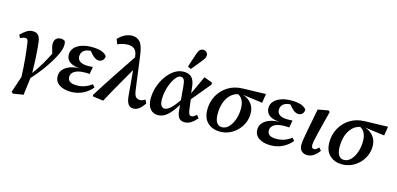

<svg xmlns="http://www.w3.org/2000/svg" viewBox="-81 -1315 4223 2041"><g transform="rotate(15 2030.0 -295.0)"><path d="M118 192 99 178 159 -4Q155 -109 146 -202Q137 -295 126 -371Q122 -397 114.5 -406Q107 -415 92 -415Q80 -415 67 -410.5Q54 -406 37 -398L20 -431Q58 -468 87.5 -486Q117 -504 151 -504Q191 -504 211.5 -481.5Q232 -459 239 -409Q247 -342 252 -253.5Q257 -165 258 -73Q305 -135 342 -198Q379 -261 411 -325L403 -356Q398 -373 393 -390.5Q388 -408 388 -426Q387 -466 407 -485.5Q427 -505 459 -505Q475 -505 486 -501Q497 -497 504 -492Q508 -485 510 -475Q512 -465 512 -448Q512 -419 500 -384.5Q488 -350 462 -302Q440 -261 407.5 -212Q375 -163 335.5 -112.5Q296 -62 254 -16L230 174Z M705 14Q626 14 577 -19Q528 -52 528 -113Q528 -156 556 -187Q584 -218 630.5 -234.5Q677 -251 734 -251L733 -252Q663 -255 623 -283.5Q583 -312 583 -364Q583 -406 610.5 -437.5Q638 -469 687 -486.5Q736 -504 800 -504Q868 -504 909.5 -488.5Q951 -473 967 -447Q966 -417 948.5 -400.5Q931 -384 906 -384Q885 -384 865.5 -396Q846 -408 828 -428L799 -461Q751 -460 723 -437Q695 -414 695 -374Q695 -337 725 -318Q755 -299 807 -299Q827 -299 838 -299.5Q849 -300 865 -301L851 -221Q842 -222 828.5 -222.5Q815 -223 800 -223Q728 -223 688.5 -199.5Q649 -176 649 -136Q649 -100 674.5 -84Q700 -68 746 -68Q797 -68 836.5 -82.5Q876 -97 913 -125L938 -95Q899 -47 839.5 -16.5Q780 14 705 14Z M1394 14Q1355 14 1335.5 -15Q1316 -44 1311 -102L1287 -375H1283Q1227 -277 1172.5 -182Q1118 -87 1063 16L948 0L942 -14Q1023 -144 1105.5 -268Q1188 -392 1271 -516L1270 -525Q1264 -584 1236.5 -605.5Q1209 -627 1168 -627Q1110 -627 1052 -601L1032 -656Q1104 -731 1186 -731Q1241 -731 1273.5 -691.5Q1306 -652 1319 -548L1368 -180Q1376 -127 1392.5 -109.5Q1409 -92 1437 -92Q1463 -92 1495 -112L1513 -74Q1488 -34 1458 -10Q1428 14 1394 14Z M1662 -164Q1662 -115 1676.5 -93Q1691 -71 1713 -71Q1743 -71 1778.5 -103.5Q1814 -136 1860 -202L1847 -353Q1843 -404 1831 -424Q1819 -444 1797 -444Q1771 -444 1747 -417Q1723 -390 1703.5 -347.5Q1684 -305 1673 -256.5Q1662 -208 1662 -164ZM1663 14Q1609 14 1577 -25.5Q1545 -65 1545 -138Q1545 -203 1566 -267.5Q1587 -332 1624 -385Q1661 -438 1709.5 -470.5Q1758 -503 1813 -503Q1872 -503 1902 -471Q1932 -439 1939 -368L1946 -302L2039 -503L2131 -469V-446L1959 -239L1972 -139Q1977 -97 1985.5 -82Q1994 -67 2012 -67Q2025 -67 2038 -75Q2051 -83 2067 -97L2091 -65Q2060 -28 2027 -7Q1994 14 1956 14Q1917 14 1895.5 -11Q1874 -36 1869 -97L1864 -153Q1813 -68 1765 -27Q1717 14 1663 14ZM1840 -568Q1853 -607 1865.5 -646Q1878 -685 1891 -723Q1902 -755 1917 -768.5Q1932 -782 1951 -782Q1974 -782 1988.5 -768.5Q2003 -755 2003 -735Q2003 -717 1994.5 -701Q1986 -685 1969 -665Q1946 -636 1923 -607.5Q1900 -579 1876 -550Z M2346 13Q2264 13 2210.5 -36Q2157 -85 2157 -180Q2157 -265 2195.5 -335Q2234 -405 2303 -448Q2372 -491 2465 -493L2717 -500L2701 -400L2484 -429Q2543 -410 2578 -365.5Q2613 -321 2613 -257Q2613 -203 2592.5 -154.5Q2572 -106 2535.5 -68.5Q2499 -31 2450.5 -9Q2402 13 2346 13ZM2275 -166Q2275 -100 2296 -69Q2317 -38 2354 -38Q2396 -38 2429 -72.5Q2462 -107 2481 -162.5Q2500 -218 2500 -281Q2500 -388 2431 -422Q2381 -411 2346 -374.5Q2311 -338 2293 -284Q2275 -230 2275 -166Z M2902 14Q2823 14 2774 -19Q2725 -52 2725 -113Q2725 -156 2753 -187Q2781 -218 2827.5 -234.5Q2874 -251 2931 -251L2930 -252Q2860 -255 2820 -283.5Q2780 -312 2780 -364Q2780 -406 2807.5 -437.5Q2835 -469 2884 -486.5Q2933 -504 2997 -504Q3065 -504 3106.5 -488.5Q3148 -473 3164 -447Q3163 -417 3145.5 -400.5Q3128 -384 3103 -384Q3082 -384 3062.5 -396Q3043 -408 3025 -428L2996 -461Q2948 -460 2920 -437Q2892 -414 2892 -374Q2892 -337 2922 -318Q2952 -299 3004 -299Q3024 -299 3035 -299.5Q3046 -300 3062 -301L3048 -221Q3039 -222 3025.5 -222.5Q3012 -223 2997 -223Q2925 -223 2885.5 -199.5Q2846 -176 2846 -136Q2846 -100 2871.5 -84Q2897 -68 2943 -68Q2994 -68 3033.5 -82.5Q3073 -97 3110 -125L3135 -95Q3096 -47 3036.5 -16.5Q2977 14 2902 14Z M3307 14Q3267 14 3243 -10Q3219 -34 3219 -80Q3219 -101 3225.5 -141Q3232 -181 3247 -260L3290 -483L3403 -504L3421 -491L3388 -363Q3368 -283 3355.5 -232Q3343 -181 3337.5 -151.5Q3332 -122 3332 -104Q3332 -67 3361 -67Q3374 -67 3386 -75.5Q3398 -84 3413 -98L3437 -67Q3407 -28 3375.5 -7Q3344 14 3307 14Z M3689 13Q3607 13 3553.5 -36Q3500 -85 3500 -180Q3500 -265 3538.5 -335Q3577 -405 3646 -448Q3715 -491 3808 -493L4060 -500L4044 -400L3827 -429Q3886 -410 3921 -365.5Q3956 -321 3956 -257Q3956 -203 3935.5 -154.5Q3915 -106 3878.5 -68.5Q3842 -31 3793.5 -9Q3745 13 3689 13ZM3618 -166Q3618 -100 3639 -69Q3660 -38 3697 -38Q3739 -38 3772 -72.5Q3805 -107 3824 -162.5Q3843 -218 3843 -281Q3843 -388 3774 -422Q3724 -411 3689 -374.5Q3654 -338 3636 -284Q3618 -230 3618 -166Z"/></g></svg>

Font: Source Serif 4 SmText Semibold
Style: Italic
Weight: 600
Italic angle: -12°
Designer: Frank Grießhammer
Foundry: Adobe
Version: Version 4.005;hotconv 1.1.0;makeotfexe 2.6.0